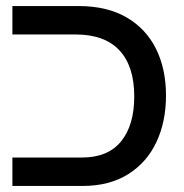

<svg xmlns="http://www.w3.org/2000/svg" viewBox="-20 -615 610 635"><path d="M21 0V-94H251Q337 -94 380.5 -147.5Q424 -201 424 -296Q424 -396 375 -448.5Q326 -501 230 -501H21V-595H240Q334 -595 398.5 -557.5Q463 -520 496 -453.5Q529 -387 529 -299Q529 -213 497.5 -145.5Q466 -78 404 -39Q342 0 253 0Z"/></svg>

Font: Noto Sans Hebrew Condensed Medium
Style: Regular
Weight: 500
Width: 3
Designer: Monotype Design Team
Foundry: Monotype Imaging Inc.
Version: Version 2.004; ttfautohint (v1.8.4.7-5d5b)